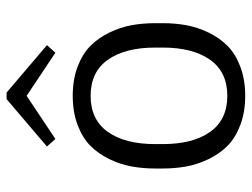

<svg xmlns="http://www.w3.org/2000/svg" viewBox="-112 -646 773 590"><g transform="rotate(-90 275.0 -351.5)"><path d="M119.2 -594.2 265 -718.3H285L430.8 -594.2L407.5 -568.3L275 -656.7L142.5 -568.3ZM51.7 -238.3V-261.7Q51.7 -299.2 57.9 -333.8Q64.2 -368.3 80.4 -402.1Q96.7 -435.8 121.2 -460.4Q145.8 -485 185.4 -500Q225 -515 275 -515Q325 -515 364.6 -500Q404.2 -485 428.8 -460.4Q453.3 -435.8 469.6 -402.1Q485.8 -368.3 492.1 -333.8Q498.3 -299.2 498.3 -261.7V-238.3Q498.3 -200.8 492.1 -166.2Q485.8 -131.7 469.6 -97.9Q453.3 -64.2 428.8 -39.6Q404.2 -15 364.6 0Q325 15 275 15Q225 15 185.4 0Q145.8 -15 121.2 -39.6Q96.7 -64.2 80.4 -97.9Q64.2 -131.7 57.9 -166.2Q51.7 -200.8 51.7 -238.3ZM423.3 -238.3V-261.7Q423.3 -354.2 385.8 -407.1Q348.3 -460 275 -460Q201.7 -460 164.2 -407.1Q126.7 -354.2 126.7 -261.7V-238.3Q126.7 -145.8 164.2 -92.9Q201.7 -40 275 -40Q348.3 -40 385.8 -92.9Q423.3 -145.8 423.3 -238.3Z"/></g></svg>

Font: Boon
Style: Regular
Weight: 400
Designer: Sungsit Sawaiwan
Foundry: FontUni
Version: Version 3.0